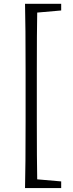

<svg xmlns="http://www.w3.org/2000/svg" viewBox="-20 -793 376 985"><path d="M293.9 -739.3 170.9 -728.5Q168.9 -631.8 168.9 -429.7V-170.9Q168.9 28.3 170.9 127L293.9 137.7V171.9H108.4Q111.3 60.5 111.3 -170.9V-429.7Q111.3 -659.2 108.4 -773.4H293.9Z"/></svg>

Font: Bpmf Zihi Serif Light
Style: Light
Weight: 300
Foundry: But Ko
Version: Version 1.320